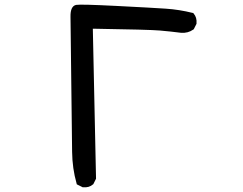

<svg xmlns="http://www.w3.org/2000/svg" viewBox="-20 -791 1040 823"><path d="M332.5 10.7 313 1 309.1 -1 308.1 -5.4Q290 -68.8 289.1 -140.1Q288.1 -210 282.2 -718.8Q281.2 -764.6 306.2 -770Q324.7 -773.4 479 -765.6Q632.3 -757.8 689.9 -753.9Q748.5 -750 805.2 -735.8L808.1 -735.4L810.1 -732.9Q824.7 -716.3 822.3 -690.4V-688.5L821.3 -687L811.5 -667.5L810.5 -665.5L808.1 -664.1Q786.1 -648.4 756.8 -650.4H756.3Q710.9 -656.2 665 -660.2Q620.6 -664.1 377.9 -668L391.6 -27.3V-24.9L390.6 -22.9L380.9 -3.4L379.9 -1.5L378.4 -0.5Q361.8 14.2 335.9 11.7H334Z"/></svg>

Font: NaikaiFont
Style: Bold
Weight: 700
Version: Version 1.89